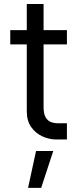

<svg xmlns="http://www.w3.org/2000/svg" viewBox="-20 -696 404 958"><path d="M313.9 -545.5V-474.4H197.4V-163.4Q197.4 -127.8 207.9 -110.3Q218.4 -92.7 234.9 -86.8Q251.4 -81 269.9 -81H313.9V0H261.4Q225.9 0 191.9 -15.3Q158 -30.5 135.8 -61.8Q113.6 -93 113.6 -140.6V-474.4H31.2V-545.5H113.6V-676.1H197.4V-545.5ZM120 241.5 159.8 57.5H245.7L185.4 241.5Z"/></svg>

Font: Inter Zeller
Style: Regular
Weight: 400
Designer: Rasmus Andersson; Joe Bland
Foundry: zeller
Version: Version 3.015;git-dec3a8cb1